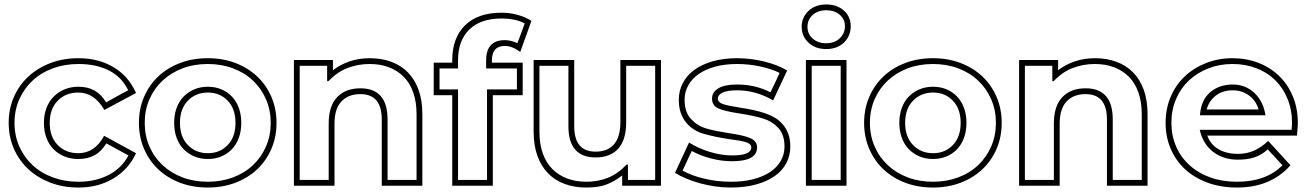

<svg xmlns="http://www.w3.org/2000/svg" viewBox="-20 -820 5859 861"><path d="M45 -269Q45 -212 66.5 -163.5Q88 -115 126 -79.5Q164 -44 217 -24.5Q270 -5 332 -5Q409 -5 468 -36Q527 -67 556 -123L457 -177Q434 -140 403.5 -123.5Q373 -107 331 -107Q298 -107 270 -118Q242 -129 221 -150Q200 -171 188.5 -201Q177 -231 177 -269Q177 -306 188.5 -336Q200 -366 221 -387Q242 -408 270 -419.5Q298 -431 331 -431Q373 -431 403 -414.5Q433 -398 456 -361Q482 -375 504.5 -388Q527 -401 555 -415Q526 -475 468.5 -504Q411 -533 332 -533Q270 -533 217 -513.5Q164 -494 126 -458.5Q88 -423 66.5 -374.5Q45 -326 45 -269ZM19 -269Q19 -332 42.5 -385.5Q66 -439 108 -477.5Q150 -516 207 -537.5Q264 -559 332 -559Q422 -559 489.5 -518.5Q557 -478 590 -403L448 -327Q403 -405 331 -405Q275 -405 239 -368.5Q203 -332 203 -269Q203 -206 239 -169.5Q275 -133 331 -133Q405 -133 447 -211L590 -133Q557 -61 489 -20Q421 21 332 21Q264 21 207 -0.5Q150 -22 108 -60.5Q66 -99 42.5 -152.5Q19 -206 19 -269Z M629 -269Q629 -212 650 -163.5Q671 -115 709 -79.5Q747 -44 798.5 -24.5Q850 -5 912 -5Q973 -5 1025 -24.5Q1077 -44 1114.5 -79.5Q1152 -115 1173 -163.5Q1194 -212 1194 -269Q1194 -326 1173 -374.5Q1152 -423 1114.5 -458.5Q1077 -494 1025 -513.5Q973 -533 912 -533Q850 -533 798.5 -513.5Q747 -494 709 -458.5Q671 -423 650 -374.5Q629 -326 629 -269ZM603 -269Q603 -332 626 -385.5Q649 -439 690 -477.5Q731 -516 787.5 -537.5Q844 -559 912 -559Q979 -559 1035.5 -537.5Q1092 -516 1133 -477.5Q1174 -439 1197 -385.5Q1220 -332 1220 -269Q1220 -206 1197 -152.5Q1174 -99 1133 -60.5Q1092 -22 1035.5 -0.5Q979 21 912 21Q844 21 787.5 -0.5Q731 -22 690 -60.5Q649 -99 626 -152.5Q603 -206 603 -269ZM1062 -269Q1062 -232 1051 -202Q1040 -172 1020 -151Q1000 -130 972.5 -118.5Q945 -107 912 -107Q879 -107 851.5 -118.5Q824 -130 803.5 -151Q783 -172 772 -202Q761 -232 761 -269Q761 -306 772 -336Q783 -366 803.5 -387Q824 -408 851.5 -419.5Q879 -431 912 -431Q945 -431 972.5 -419.5Q1000 -408 1020 -387Q1040 -366 1051 -336Q1062 -306 1062 -269ZM1036 -269Q1036 -332 1001 -368.5Q966 -405 912 -405Q858 -405 822.5 -368.5Q787 -332 787 -269Q787 -206 822.5 -169.5Q858 -133 912 -133Q966 -133 1001 -169.5Q1036 -206 1036 -269Z M1848 -308Q1848 -363 1833 -405.5Q1818 -448 1790 -476Q1762 -504 1723.5 -518.5Q1685 -533 1638 -533Q1586 -533 1539.5 -515.5Q1493 -498 1453 -456H1447V-525H1324V-13H1454V-266Q1454 -345 1492 -384.5Q1530 -424 1596 -424Q1718 -424 1718 -284V-13H1848ZM1874 13H1692V-284Q1692 -398 1596 -398Q1542 -398 1511 -365Q1480 -332 1480 -266V13H1298V-551H1473V-505Q1505 -530 1547 -544.5Q1589 -559 1638 -559Q1691 -559 1734.5 -543Q1778 -527 1809 -495.5Q1840 -464 1857 -417Q1874 -370 1874 -308Z M2160 -549Q2160 -640 2244 -640Q2259 -640 2275.5 -635.5Q2292 -631 2300 -626Q2309 -650 2316.5 -669.5Q2324 -689 2333 -715Q2313 -726 2286.5 -731.5Q2260 -737 2229 -737Q2135 -737 2084.5 -687.5Q2034 -638 2034 -550V-513H1951V-419H2034V-13H2164V-419H2298V-513H2160ZM2186 -539H2324V-393H2190V13H2008V-393H1925V-539H2008V-550Q2008 -650 2065.5 -706.5Q2123 -763 2229 -763Q2266 -763 2301 -753.5Q2336 -744 2363 -726L2313 -587Q2277 -614 2244 -614Q2186 -614 2186 -549Z M2399 -230Q2399 -174 2414 -132Q2429 -90 2457 -62Q2485 -34 2523.5 -19.5Q2562 -5 2609 -5Q2661 -5 2705.5 -22.5Q2750 -40 2790 -82H2796V-13H2918V-525H2788V-272Q2788 -193 2752.5 -153.5Q2717 -114 2651 -114Q2529 -114 2529 -254V-525H2399ZM2373 -551H2555V-254Q2555 -140 2651 -140Q2705 -140 2733.5 -173Q2762 -206 2762 -272V-551H2944V13H2770V-33Q2738 -8 2702 6.5Q2666 21 2609 21Q2556 21 2512.5 5Q2469 -11 2438 -42.5Q2407 -74 2390 -121Q2373 -168 2373 -230Z M3070 -181Q3110 -155 3162.5 -139Q3215 -123 3263 -123Q3349 -123 3349 -159Q3349 -175 3325 -182.5Q3301 -190 3250 -196Q3218 -201 3191 -206.5Q3164 -212 3139 -219Q3116 -225 3095 -237.5Q3074 -250 3058 -269Q3042 -288 3033 -313.5Q3024 -339 3024 -372Q3024 -413 3042 -447.5Q3060 -482 3093.5 -506.5Q3127 -531 3175.5 -545Q3224 -559 3286 -559Q3345 -559 3405.5 -544.5Q3466 -530 3510 -504L3447 -370Q3369 -415 3286 -415Q3241 -415 3220 -404.5Q3199 -394 3199 -378Q3199 -361 3223 -353Q3247 -345 3301 -337Q3333 -332 3360.5 -326Q3388 -320 3411 -312Q3433 -305 3453.5 -293Q3474 -281 3490 -262.5Q3506 -244 3515 -219.5Q3524 -195 3524 -163Q3524 -122 3506 -88Q3488 -54 3453.5 -30Q3419 -6 3369.5 7.5Q3320 21 3257 21Q3222 21 3187 16Q3152 11 3119.5 2Q3087 -7 3058 -19Q3029 -31 3007 -45ZM3041 -55Q3079 -33 3137.5 -19Q3196 -5 3257 -5Q3314 -5 3358.5 -16.5Q3403 -28 3434 -49Q3465 -70 3481.5 -99Q3498 -128 3498 -163Q3498 -217 3469.5 -247Q3441 -277 3403 -288Q3363 -301 3297 -311Q3231 -321 3202 -333.5Q3173 -346 3173 -378Q3173 -406 3200.5 -423.5Q3228 -441 3286 -441Q3367 -441 3435 -406Q3446 -429 3455.5 -448.5Q3465 -468 3476 -493Q3440 -511 3389 -522Q3338 -533 3286 -533Q3230 -533 3186.5 -521Q3143 -509 3112.5 -487.5Q3082 -466 3066 -436.5Q3050 -407 3050 -372Q3050 -317 3079 -286Q3108 -255 3147 -244Q3166 -238 3194 -232.5Q3222 -227 3254 -222Q3312 -214 3343.5 -201Q3375 -188 3375 -159Q3375 -97 3263 -97Q3216 -97 3168 -109.5Q3120 -122 3082 -143Z M3620 -13H3750V-525H3620ZM3594 -551H3776V13H3594ZM3601 -700Q3601 -668 3624.5 -647Q3648 -626 3685 -626Q3722 -626 3745.5 -648Q3769 -670 3769 -703Q3769 -734 3745.5 -754Q3722 -774 3685 -774Q3648 -774 3624.5 -753Q3601 -732 3601 -700ZM3575 -700Q3575 -742 3605.5 -771Q3636 -800 3685 -800Q3734 -800 3764.5 -772.5Q3795 -745 3795 -703Q3795 -658 3764.5 -629Q3734 -600 3685 -600Q3636 -600 3605.5 -629Q3575 -658 3575 -700Z M3881 -269Q3881 -212 3902 -163.5Q3923 -115 3961 -79.5Q3999 -44 4050.5 -24.5Q4102 -5 4164 -5Q4225 -5 4277 -24.5Q4329 -44 4366.5 -79.5Q4404 -115 4425 -163.5Q4446 -212 4446 -269Q4446 -326 4425 -374.5Q4404 -423 4366.5 -458.5Q4329 -494 4277 -513.5Q4225 -533 4164 -533Q4102 -533 4050.5 -513.5Q3999 -494 3961 -458.5Q3923 -423 3902 -374.5Q3881 -326 3881 -269ZM3855 -269Q3855 -332 3878 -385.5Q3901 -439 3942 -477.5Q3983 -516 4039.5 -537.5Q4096 -559 4164 -559Q4231 -559 4287.5 -537.5Q4344 -516 4385 -477.5Q4426 -439 4449 -385.5Q4472 -332 4472 -269Q4472 -206 4449 -152.5Q4426 -99 4385 -60.5Q4344 -22 4287.5 -0.5Q4231 21 4164 21Q4096 21 4039.5 -0.5Q3983 -22 3942 -60.5Q3901 -99 3878 -152.5Q3855 -206 3855 -269ZM4314 -269Q4314 -232 4303 -202Q4292 -172 4272 -151Q4252 -130 4224.5 -118.5Q4197 -107 4164 -107Q4131 -107 4103.5 -118.5Q4076 -130 4055.5 -151Q4035 -172 4024 -202Q4013 -232 4013 -269Q4013 -306 4024 -336Q4035 -366 4055.5 -387Q4076 -408 4103.5 -419.5Q4131 -431 4164 -431Q4197 -431 4224.5 -419.5Q4252 -408 4272 -387Q4292 -366 4303 -336Q4314 -306 4314 -269ZM4288 -269Q4288 -332 4253 -368.5Q4218 -405 4164 -405Q4110 -405 4074.5 -368.5Q4039 -332 4039 -269Q4039 -206 4074.5 -169.5Q4110 -133 4164 -133Q4218 -133 4253 -169.5Q4288 -206 4288 -269Z M5100 -308Q5100 -363 5085 -405.5Q5070 -448 5042 -476Q5014 -504 4975.5 -518.5Q4937 -533 4890 -533Q4838 -533 4791.5 -515.5Q4745 -498 4705 -456H4699V-525H4576V-13H4706V-266Q4706 -345 4744 -384.5Q4782 -424 4848 -424Q4970 -424 4970 -284V-13H5100ZM5126 13H4944V-284Q4944 -398 4848 -398Q4794 -398 4763 -365Q4732 -332 4732 -266V13H4550V-551H4725V-505Q4757 -530 4799 -544.5Q4841 -559 4890 -559Q4943 -559 4986.5 -543Q5030 -527 5061 -495.5Q5092 -464 5109 -417Q5126 -370 5126 -308Z M5394 -212Q5408 -172 5444 -151Q5480 -130 5531 -130Q5570 -130 5602.5 -144Q5635 -158 5667 -188L5767 -79Q5679 21 5527 21Q5455 21 5396 -0.5Q5337 -22 5295 -60.5Q5253 -99 5230 -152.5Q5207 -206 5207 -269Q5207 -333 5230 -386.5Q5253 -440 5293.5 -478Q5334 -516 5389 -537.5Q5444 -559 5507 -559Q5569 -559 5622.5 -538.5Q5676 -518 5715.5 -480Q5755 -442 5777.5 -388Q5800 -334 5800 -267Q5800 -265 5799 -248.5Q5798 -232 5796 -212ZM5531 -104Q5465 -104 5419.5 -139.5Q5374 -175 5360 -238H5772Q5773 -252 5773.5 -258.5Q5774 -265 5774 -267Q5774 -328 5753.5 -377.5Q5733 -427 5697.5 -461.5Q5662 -496 5613 -514.5Q5564 -533 5507 -533Q5449 -533 5399 -513.5Q5349 -494 5312 -459.5Q5275 -425 5254 -376Q5233 -327 5233 -269Q5233 -212 5254 -163.5Q5275 -115 5314 -79.5Q5353 -44 5407 -24.5Q5461 -5 5527 -5Q5658 -5 5731 -79L5665 -150Q5636 -124 5604.5 -114Q5573 -104 5531 -104ZM5361 -303Q5366 -372 5407 -406.5Q5448 -441 5508 -441Q5565 -441 5605 -403.5Q5645 -366 5655 -303ZM5624 -329Q5613 -368 5581.5 -391.5Q5550 -415 5508 -415Q5463 -415 5432.5 -391.5Q5402 -368 5391 -329Z"/></svg>

Font: CMG Sans Outline
Style: Outline
Weight: 700
Designer: Julieta Ulanovsky
Foundry: Julieta Ulanovsky
Version: Version 7.200